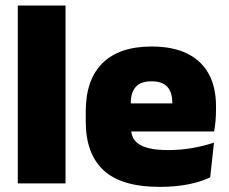

<svg xmlns="http://www.w3.org/2000/svg" viewBox="-20 -680 850 712"><path d="M46 0V-659.5H223V0Z M572 13Q430.5 13 364.2 -48.5Q298 -110 298 -228.5V-267Q298 -384.5 360.2 -446Q422.5 -507.5 542 -507.5Q621.5 -507.5 674.5 -481.2Q727.5 -455 754.2 -405.8Q781 -356.5 781 -287V-271.5Q781 -251.5 779.2 -230.8Q777.5 -210 774 -192.5H615.5Q617.5 -223 618.2 -250Q619 -277 619 -298.5Q619 -324.5 611 -342.2Q603 -360 586 -369.2Q569 -378.5 542 -378.5Q501.5 -378.5 483.2 -357.5Q465 -336.5 465 -298V-253.5L466 -234.5V-203.5Q466 -188 471.5 -173.5Q477 -159 491.8 -147.8Q506.5 -136.5 533.8 -130Q561 -123.5 604.5 -123.5Q649 -123.5 691.5 -130.8Q734 -138 773.5 -151L759.5 -22.5Q725 -5.5 677.2 3.8Q629.5 13 572 13ZM391.5 -192.5V-296.5H738.5V-192.5Z"/></svg>

Font: Anek Telugu ExtraBold
Style: Regular
Weight: 800
Designer: Omkar Bhoir (Telugu), Yesha Goshar (Latin)
Foundry: Ek Type
Version: Version 1.003